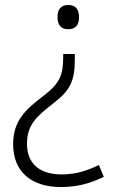

<svg xmlns="http://www.w3.org/2000/svg" viewBox="-20 -563 464 775"><path d="M299 -494C299 -526 284 -543 256 -543C227 -543 212 -526 212 -494C212 -461 227 -445 256 -445C284 -445 299 -461 299 -494ZM282 -325V-345H235V-330C235 -256 218 -225 158 -178C83 -121 33 -76 33 19C33 130 106 192 226 192C293 192 344 177 399 151L379 103C332 126 286 141 229 141C143 141 89 100 89 18C89 -57 123 -90 198 -148C265 -200 282 -238 282 -325Z"/></svg>

Font: Noto Sans Meetei Mayek Light
Style: Regular
Weight: 300
Designer: Monotype Design Team and Neelakash Kshetrimayum
Foundry: Monotype Imaging Inc.
Version: Version 2.002